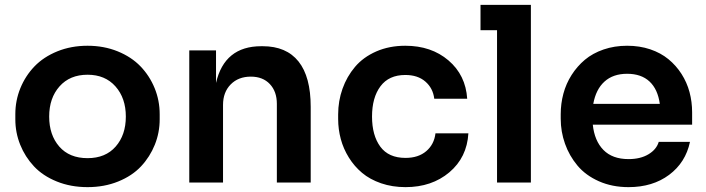

<svg xmlns="http://www.w3.org/2000/svg" viewBox="-20 -750 2901 789"><path d="M339.8 19Q270.5 19 213.4 -4.2Q156.2 -27.3 119.6 -66.4Q83 -105.5 63 -155.3Q43 -205.1 43 -259.8V-280.8Q43 -336.9 63.7 -387.7Q84.5 -438.5 121.8 -477.3Q159.2 -516.1 215.8 -539.1Q272.5 -562 339.8 -562Q406.7 -562 463.4 -539.1Q520 -516.1 557.4 -477.3Q594.7 -438.5 615.5 -387.7Q636.2 -336.9 636.2 -280.8V-259.8Q636.2 -205.1 616.2 -155.3Q596.2 -105.5 559.6 -66.4Q522.9 -27.3 465.8 -4.2Q408.7 19 339.8 19ZM339.8 -100.1Q413.6 -100.1 455.3 -147.7Q497.1 -195.3 497.1 -271Q497.1 -346.7 454.6 -394.8Q412.1 -442.9 339.8 -442.9Q267.1 -442.9 224.6 -395Q182.1 -347.2 182.1 -271Q182.1 -195.3 223.6 -147.7Q265.1 -100.1 339.8 -100.1Z M896.5 0H757.8V-543H867.7V-409.2Q902.3 -560.1 1053.7 -560.1H1059.6Q1156.7 -560.1 1206.8 -497.3Q1256.8 -434.6 1256.8 -311V0H1117.7V-323.2Q1117.7 -374 1088.9 -404.5Q1060.1 -435.1 1010.7 -435.1Q959.5 -435.1 928 -403.1Q896.5 -371.1 896.5 -318.8Z M1646.5 19Q1592.3 19 1546.1 3.2Q1500 -12.7 1468 -39.6Q1436 -66.4 1413.6 -102.5Q1391.1 -138.7 1380.4 -178.7Q1369.6 -218.8 1369.6 -261.2V-279.8Q1369.6 -335 1387.5 -385.3Q1405.3 -435.5 1439 -475.3Q1472.7 -515.1 1526.1 -538.6Q1579.6 -562 1645.5 -562Q1752.4 -562 1823 -501.7Q1893.6 -441.4 1899.9 -344.2H1764.6Q1759.3 -387.7 1728 -414.8Q1696.8 -441.9 1645.5 -441.9Q1578.1 -441.9 1543.5 -395.5Q1508.8 -349.1 1508.8 -271Q1508.8 -193.8 1542.7 -147.5Q1576.7 -101.1 1646.5 -101.1Q1699.2 -101.1 1731.7 -128.9Q1764.2 -156.7 1769.5 -202.1H1904.8Q1898.9 -103 1826.7 -42Q1754.4 19 1646.5 19Z M2161.6 0H2022.5V-626H1954.6V-730H2161.6Z M2563 19Q2495.6 19 2441.2 -5.1Q2386.7 -29.3 2353 -69.6Q2319.3 -109.9 2301.8 -159.4Q2284.2 -209 2284.2 -262.2V-280.8Q2284.2 -324.2 2295.2 -365.2Q2306.2 -406.2 2328.9 -441.9Q2351.6 -477.5 2383.5 -504.4Q2415.5 -531.2 2460.2 -546.6Q2504.9 -562 2557.1 -562Q2608.4 -562 2651.9 -547.4Q2695.3 -532.7 2726.8 -506.8Q2758.3 -481 2780.5 -446.3Q2802.7 -411.6 2813.5 -371.6Q2824.2 -331.5 2824.2 -288.1V-237.8H2416Q2422.9 -171.4 2459.7 -133.8Q2496.6 -96.2 2563 -96.2Q2611.8 -96.2 2644.8 -116Q2677.7 -135.7 2687 -167H2815.4Q2797.4 -82 2729.7 -31.5Q2662.1 19 2563 19ZM2557.1 -446.8Q2499.5 -446.8 2464.1 -414.8Q2428.7 -382.8 2418 -323.2H2691.4Q2683.1 -383.3 2649.2 -415Q2615.2 -446.8 2557.1 -446.8Z"/></svg>

Font: Sora SemiBold
Style: Regular
Weight: 600
Designer: Jonathan Barnbrook, Julián Moncada
Foundry: Barnbrook Fonts
Version: Version 2.000